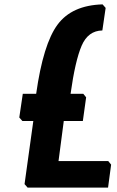

<svg xmlns="http://www.w3.org/2000/svg" viewBox="-20 -856 535 876"><path d="M106 0 92 -16 132 -304H82L68 -320L84 -428H145Q177 -655 242.5 -743.5Q308 -832 448 -836L462 -820L447 -717Q382 -716 352.5 -647.5Q323 -579 302 -428H360L373 -412L358 -304H271L247 -121H474L487 -105L473 0Z"/></svg>

Font: Chau Philomene One
Style: Italic
Weight: 400
Designer: Vicente Lamonaca
Foundry: TipoType
Version: Version 1.001